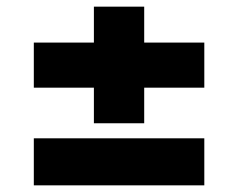

<svg xmlns="http://www.w3.org/2000/svg" viewBox="-20 -641 711 574"><path d="M81.1 -227.5H590.8V-86.9H81.1ZM81.1 -513.7H260.7V-621.1H411.1V-513.7H590.8V-378.9H411.1V-272.5H260.7V-378.9H81.1Z"/></svg>

Font: Pretendard GOV Black
Style: Regular
Weight: 900
Designer: Base glyphs from Inter by Rasmus Andersson; Hangeul glyphs from Noto Sans CJK(Source Han Sans) by Jang Soo-young and Kan
Foundry: Kil Hyung-jin
Version: Version 1.309